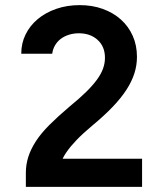

<svg xmlns="http://www.w3.org/2000/svg" viewBox="-20 -730 640 750"><path d="M81 0H535V-110H142L211 -47Q211 -70 217.5 -91.5Q224 -113 239.5 -135.5Q255 -158 279.5 -183.5Q304 -209 340 -239Q387 -278 420 -312.5Q453 -347 474 -379.5Q495 -412 505 -443.5Q515 -475 515 -508Q515 -553 498.5 -590Q482 -627 452.5 -653.5Q423 -680 382 -695Q341 -710 291 -710Q242 -710 200 -695.5Q158 -681 127.5 -655.5Q97 -630 80 -595.5Q63 -561 63 -520H184Q186 -537 194.5 -552Q203 -567 216.5 -577.5Q230 -588 248.5 -594Q267 -600 288 -600Q333 -600 361.5 -574Q390 -548 390 -504Q390 -483 382.5 -462Q375 -441 358.5 -418.5Q342 -396 316 -370.5Q290 -345 252 -314Q206 -275 173 -242Q140 -209 120 -178Q100 -147 90.5 -117Q81 -87 81 -55Z"/></svg>

Font: CommitMonoV143 ExtLt
Style: Regular
Weight: 200
Monospace: yes
Designer: Eigil Nikolajsen
Foundry: Eigil Nikolajsen
Version: Version 1.143